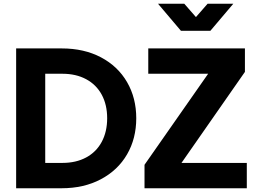

<svg xmlns="http://www.w3.org/2000/svg" viewBox="-20 -1003 1346 1023"><path d="M66 -745H309Q428 -745 518 -697.5Q608 -650 657 -565.5Q706 -481 706 -373Q706 -265 657 -180.5Q608 -96 517.5 -48Q427 0 309 0H66ZM313 -135Q385 -135 439 -164Q493 -193 522 -247Q551 -301 551 -373Q551 -445 522 -498.5Q493 -552 439 -581Q385 -610 313 -610H221V-135ZM750 -125 1089 -610H770V-745H1285V-620L947 -135H1295V0H750ZM962 -983 1024 -912 1086 -983H1223L1101 -839H944L822 -983Z"/></svg>

Font: BLUETTI 2.0
Style: Bold
Weight: 700
Designer: Stijn de Vries
Foundry: tokotype
Version: Version 2.005;October 31, 2023;FontCreator 14.0.0.2814 64-bi